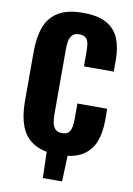

<svg xmlns="http://www.w3.org/2000/svg" viewBox="-104 -886 771 1110"><g transform="rotate(10 281.5 -330.5)"><path d="M292 12Q200 12 146.5 -21.5Q93 -55 71 -115.5Q49 -176 49 -258V-550Q49 -634 71 -694.5Q93 -755 146.5 -788Q200 -821 292 -821Q382 -821 432.5 -791.5Q483 -762 504 -709Q525 -656 525 -587V-517H350V-598Q350 -622 347.5 -644Q345 -666 333 -680.5Q321 -695 292 -695Q264 -695 250.5 -680Q237 -665 233.5 -642.5Q230 -620 230 -595V-214Q230 -187 234.5 -164.5Q239 -142 252.5 -128.5Q266 -115 292 -115Q320 -115 332 -129.5Q344 -144 347 -167Q350 -190 350 -214V-299H525V-229Q525 -160 504.5 -105.5Q484 -51 433.5 -19.5Q383 12 292 12ZM228 160 221 -83H350L341 160Z"/></g></svg>

Font: Oswald
Style: Bold
Weight: 700
Designer: Vernon Adams
Foundry: Vernon Adams
Version: Version 4.103;gftools[0.9.33.dev8+g029e19f]